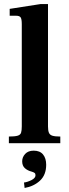

<svg xmlns="http://www.w3.org/2000/svg" viewBox="-20 -710 343 952"><path d="M24 0V-33Q53 -33 67 -37Q81 -41 84.5 -52Q88 -63 88 -83V-590Q88 -615 82.5 -623.5Q77 -632 59 -632H28V-666L182 -690H218V-83Q218 -63 222.5 -52Q227 -41 240 -37Q253 -33 279 -33V0ZM102 222 99 195Q116 193 136 183Q156 173 156 159Q156 151 151.5 147.5Q147 144 137 141Q117 136 103.5 124Q90 112 90 90Q90 69 105 53Q120 37 147 37Q178 37 193.5 56Q209 75 209 107Q209 157 178.5 185.5Q148 214 102 222Z"/></svg>

Font: Frank Ruhl Libre SemiBold
Style: Regular
Weight: 600
Designer: Yanek Iontef
Foundry: Fontef
Version: Version 6.003;gftools[0.9.30]